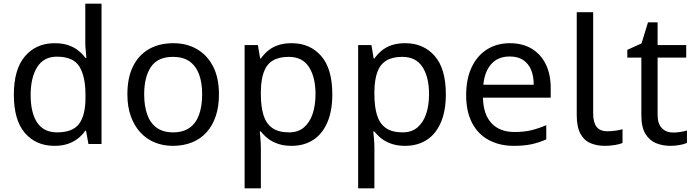

<svg xmlns="http://www.w3.org/2000/svg" viewBox="-20 -780 3763 1040"><path d="M275 10Q175 10 115 -59.5Q55 -129 55 -267Q55 -405 115.5 -475.5Q176 -546 276 -546Q318 -546 349 -535.5Q380 -525 403 -507Q426 -489 442 -467H448Q447 -480 444.5 -505.5Q442 -531 442 -546V-760H530V0H459L446 -72H442Q426 -49 403 -30.5Q380 -12 348.5 -1Q317 10 275 10ZM289 -63Q374 -63 408.5 -109.5Q443 -156 443 -250V-266Q443 -366 410 -419.5Q377 -473 288 -473Q217 -473 181.5 -416.5Q146 -360 146 -265Q146 -169 181.5 -116Q217 -63 289 -63Z M1166 -269Q1166 -202 1148.5 -150.5Q1131 -99 1098.5 -63Q1066 -27 1019.5 -8.5Q973 10 916 10Q863 10 818 -8.5Q773 -27 740 -63Q707 -99 688.5 -150.5Q670 -202 670 -269Q670 -358 700 -419.5Q730 -481 786 -513.5Q842 -546 919 -546Q992 -546 1047.5 -513.5Q1103 -481 1134.5 -419.5Q1166 -358 1166 -269ZM761 -269Q761 -206 777.5 -159.5Q794 -113 829 -88Q864 -63 918 -63Q972 -63 1007 -88Q1042 -113 1058.5 -159.5Q1075 -206 1075 -269Q1075 -333 1058 -378Q1041 -423 1006.5 -447.5Q972 -472 917 -472Q835 -472 798 -418Q761 -364 761 -269Z M1560 -546Q1659 -546 1719.5 -477Q1780 -408 1780 -269Q1780 -178 1752.5 -115.5Q1725 -53 1675.5 -21.5Q1626 10 1559 10Q1518 10 1486 -1Q1454 -12 1431.5 -29.5Q1409 -47 1393 -68H1387Q1389 -51 1391 -25Q1393 1 1393 20V240H1305V-536H1377L1389 -463H1393Q1409 -486 1431.5 -505Q1454 -524 1485.5 -535Q1517 -546 1560 -546ZM1544 -472Q1490 -472 1457 -451.5Q1424 -431 1409 -390Q1394 -349 1393 -286V-269Q1393 -203 1407 -157Q1421 -111 1454.5 -87Q1488 -63 1546 -63Q1595 -63 1626.5 -90Q1658 -117 1673.5 -163.5Q1689 -210 1689 -270Q1689 -362 1653.5 -417Q1618 -472 1544 -472Z M2175 -546Q2274 -546 2334.5 -477Q2395 -408 2395 -269Q2395 -178 2367.5 -115.5Q2340 -53 2290.5 -21.5Q2241 10 2174 10Q2133 10 2101 -1Q2069 -12 2046.5 -29.5Q2024 -47 2008 -68H2002Q2004 -51 2006 -25Q2008 1 2008 20V240H1920V-536H1992L2004 -463H2008Q2024 -486 2046.5 -505Q2069 -524 2100.5 -535Q2132 -546 2175 -546ZM2159 -472Q2105 -472 2072 -451.5Q2039 -431 2024 -390Q2009 -349 2008 -286V-269Q2008 -203 2022 -157Q2036 -111 2069.5 -87Q2103 -63 2161 -63Q2210 -63 2241.5 -90Q2273 -117 2288.5 -163.5Q2304 -210 2304 -270Q2304 -362 2268.5 -417Q2233 -472 2159 -472Z M2742 -546Q2811 -546 2860.5 -516Q2910 -486 2936.5 -431.5Q2963 -377 2963 -304V-251H2596Q2598 -160 2642.5 -112.5Q2687 -65 2767 -65Q2818 -65 2857.5 -74.5Q2897 -84 2939 -102V-25Q2898 -7 2858 1.5Q2818 10 2763 10Q2687 10 2628.5 -21Q2570 -52 2537.5 -113.5Q2505 -175 2505 -264Q2505 -352 2534.5 -415Q2564 -478 2617.5 -512Q2671 -546 2742 -546ZM2741 -474Q2678 -474 2641.5 -433.5Q2605 -393 2598 -321H2871Q2871 -367 2857 -401Q2843 -435 2814.5 -454.5Q2786 -474 2741 -474Z M3257 10Q3213 10 3178.5 -4.5Q3144 -19 3124 -55.5Q3104 -92 3104 -157V-714H3193V-165Q3193 -117 3211.5 -93Q3230 -69 3270 -69Q3292 -69 3315.5 -72.5Q3339 -76 3352 -80V-6Q3338 1 3310.5 5.5Q3283 10 3257 10Z M3626 -62Q3646 -62 3667 -65.5Q3688 -69 3701 -73V-6Q3687 1 3661 5.5Q3635 10 3611 10Q3569 10 3533.5 -4.5Q3498 -19 3476 -55Q3454 -91 3454 -156V-468H3378V-510L3455 -545L3490 -659H3542V-536H3697V-468H3542V-158Q3542 -109 3565.5 -85.5Q3589 -62 3626 -62Z"/></svg>

Font: lgurmukhi25
Style: Book
Weight: 400
Designer: Jelle Bosma - Monotype Design Team
Foundry: Monotype Imaging Inc.
Version: Version 2.003